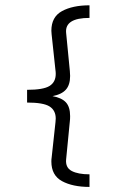

<svg xmlns="http://www.w3.org/2000/svg" viewBox="-20 -614 466 730"><path d="M320.3 -545.9Q226.1 -545.9 231.4 -489.3L245.6 -343.8Q246.1 -337.4 246.6 -325.2Q246.6 -291 230.2 -272.9Q213.9 -254.9 179.7 -248.5Q214.4 -242.2 230.5 -224.9Q246.6 -207.5 246.6 -172.4Q246.6 -160.2 245.6 -153.3L231.4 -7.8Q228.5 23.4 252.7 36.1Q276.9 48.8 320.3 48.8V96.7Q256.3 96.7 215.8 74.7Q175.3 52.7 175.3 0Q175.3 -9.3 176.3 -14.2L190.9 -148.9Q191.4 -153.8 191.9 -163.1Q191.9 -194.3 168.5 -209.2Q145 -224.1 83 -224.1V-272.5Q144.5 -272.5 168.2 -287.1Q191.9 -301.8 191.9 -333Q191.9 -341.3 190.9 -346.7L176.3 -482.9Q175.8 -487.8 175.3 -497.1Q175.3 -549.8 215.8 -571.8Q256.3 -593.8 320.3 -593.8Z"/></svg>

Font: Amiri Typewriter
Style: Regular
Weight: 400
Monospace: yes
Designer: Khaled Hosny
Version: Version 1.1